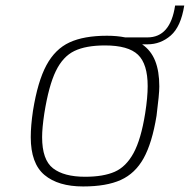

<svg xmlns="http://www.w3.org/2000/svg" viewBox="-20 -667 685 693"><path d="M512 -507H493Q525 -485 540 -447.5Q555 -410 555 -355Q555 -327 545 -249Q529 -151 498.5 -96Q468 -41 416 -17.5Q364 6 280 6Q190 6 140.5 -35.5Q91 -77 91 -172Q91 -213 99 -267Q116 -373 147.5 -431.5Q179 -490 231 -514Q283 -538 366 -538Q402 -538 432 -532H512Q595 -532 612 -647H645Q633 -571 596.5 -539Q560 -507 512 -507ZM359 -503Q290 -503 248.5 -483Q207 -463 181.5 -410.5Q156 -358 140 -258Q132 -205 132 -172Q132 -90 171.5 -59.5Q211 -29 287 -29Q353 -29 394 -47Q435 -65 462 -114.5Q489 -164 504 -258Q513 -315 513 -356Q513 -436 478 -469.5Q443 -503 359 -503Z"/></svg>

Font: Exo ExtraLight
Style: Italic
Weight: 275
Italic angle: -9°
Designer: Natanael Gama
Foundry: Natanael Gama
Version: Version 1.500; ttfautohint (v1.6)